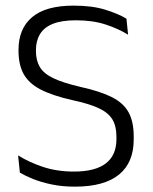

<svg xmlns="http://www.w3.org/2000/svg" viewBox="-20 -670 557 700"><path d="M253 10.5Q207 10.5 168.8 2.5Q130.5 -5.5 101.2 -17.2Q72 -29 52.5 -40.5L46 -103.5Q83.5 -79.5 135.2 -62Q187 -44.5 249.5 -44.5Q327 -44.5 365.8 -74.2Q404.5 -104 404.5 -162.5V-172Q404.5 -210.5 389.5 -235Q374.5 -259.5 339.5 -275.8Q304.5 -292 243.5 -305Q170.5 -321.5 127.5 -344Q84.5 -366.5 66 -400.5Q47.5 -434.5 47.5 -484.5V-488.5Q47.5 -565.5 97.2 -607.5Q147 -649.5 248.5 -649.5Q316.5 -649.5 364.2 -634.5Q412 -619.5 441 -602L447 -543.5Q412.5 -565 365.5 -580.5Q318.5 -596 256.5 -596Q204.5 -596 172.5 -583Q140.5 -570 125.8 -545.5Q111 -521 111 -487V-484.5Q111 -450 125 -426Q139 -402 174.2 -385Q209.5 -368 274 -353Q346 -337 388 -315.8Q430 -294.5 448.8 -260.5Q467.5 -226.5 467.5 -172.5V-161.5Q467.5 -77 413.5 -33.2Q359.5 10.5 253 10.5Z"/></svg>

Font: Anek Bangla Medium Light
Style: Regular
Weight: 300
Version: Version 1.003